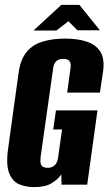

<svg xmlns="http://www.w3.org/2000/svg" viewBox="-20 -756 444 786"><path d="M120 10Q88 10 60 -1Q32 -12 18 -46Q4 -80 13 -146L57 -464Q65 -515 90 -544.5Q115 -574 155.5 -586Q196 -598 247 -598Q298 -598 335.5 -585.5Q373 -573 391 -544Q409 -515 402 -464L389 -377H255L268 -472Q271 -490 268 -499Q265 -508 257.5 -511.5Q250 -515 238 -515Q228 -515 219.5 -511.5Q211 -508 205 -499Q199 -490 197 -472L146 -112Q144 -95 147 -85Q150 -75 158 -72Q166 -69 176 -69Q192 -69 203.5 -79Q215 -89 218 -112L234 -226H198L209 -304H379L337 0H232L231 -42Q230 -41 229 -39.5Q228 -38 227 -37Q216 -21 190.5 -5.5Q165 10 120 10ZM117 -631 231 -736H305L389 -632H297L260 -669L211 -631Z"/></svg>

Font: Alumni Sans Thin ExtraBold
Style: Italic
Weight: 800
Italic angle: -8°
Version: Version 1.016